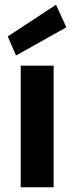

<svg xmlns="http://www.w3.org/2000/svg" viewBox="-20 -796 315 816"><path d="M68 0V-517H208V0ZM48 -560 13 -641 218 -776 262 -680Z"/></svg>

Font: DM Sans 11pt ExtraBold
Style: Regular
Weight: 800
Version: Version 4.004;gftools[0.9.30]